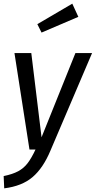

<svg xmlns="http://www.w3.org/2000/svg" viewBox="-32 -817 523 1049"><path d="M244 5Q204 101 146 150.5Q88 200 -9 212L-12 145Q37 135 67.5 118.5Q98 102 119 74.5Q140 47 162 0H129L47 -527H139L195 -67L380 -527H471ZM396 -725 195 -639 172 -685 363 -797Z"/></svg>

Font: Fira Sans Condensed
Style: Italic
Weight: 400
Width: 3
Italic angle: -8°
Designer: bBox Type GmbH & Carrois Corporate GbR & Edenspiekermann AG
Foundry: bBox Type GmbH & Carrois Corporate GbR & Edenspiekermann AG
Version: Version 4.301